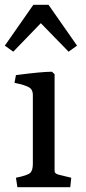

<svg xmlns="http://www.w3.org/2000/svg" viewBox="-25 -775 355 795"><path d="M176 -755 294 -586 259 -561 144 -679 30 -561 -5 -586 113 -755ZM47 0 41 -39Q90 -49 100.5 -59.5Q111 -70 111 -96V-383Q111 -404 95 -413.5Q79 -423 35 -432L41 -464Q148 -478 190 -478L201 -468V-72Q201 -65 202 -62Q203 -59 207.5 -56Q212 -53 221 -51L270 -39L266 0Z"/></svg>

Font: Poly
Style: Regular
Weight: 400
Designer: Jos Nicols Silva Schwarzenberg
Foundry: Jose Nicolas Silva Schwarzenberg
Version: Version 1.001